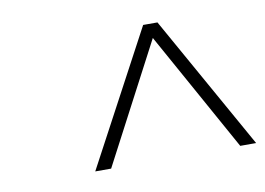

<svg xmlns="http://www.w3.org/2000/svg" viewBox="-48 -729 658 476"><g transform="rotate(-10 281.0 -491.5)"><path d="M522 -323 355 -624 197 -323H157L337 -660H373L562 -323Z"/></g></svg>

Font: TitilliumWebThinItalic
Style: Thin Italic
Weight: 200
Italic angle: -13°
Version: Version 1.001;PS 57.000;hotconv 1.0.70;makeotf.lib2.5.55311